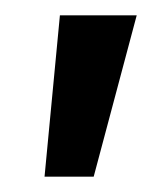

<svg xmlns="http://www.w3.org/2000/svg" viewBox="-20 -720 198 250"><path d="M58 -700H158L102 -490H38Z"/></svg>

Font: Cabin
Style: Italic
Weight: 400
Italic angle: -7°
Designer: Pablo Impallari
Foundry: Pablo Impallari. http://www.impallari.com Igino Marini. http://www.ikern.com
Version: Version 2.200